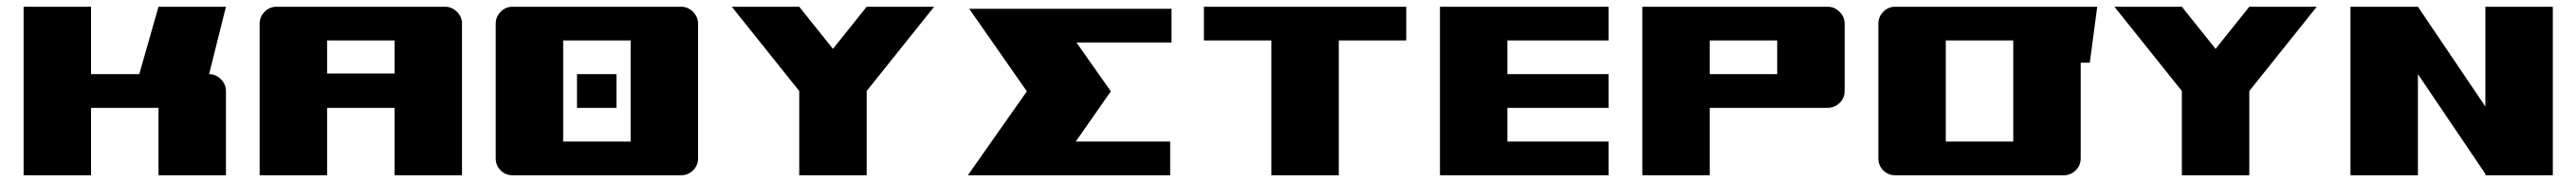

<svg xmlns="http://www.w3.org/2000/svg" viewBox="-20 -520 7640 540"><path d="M50 -500H250V-300H393L450 -500H650L600 -300Q620 -300 635 -285Q650 -270 650 -250V0H450V-200H250V0H50Z M750 -450Q750 -470 764.5 -485Q779 -500 800 -500H1300Q1320 -500 1335 -485Q1350 -470 1350 -450V0H1150V-200H950V0H750ZM1150 -302V-400H950V-302Z M2000 -500Q2020 -500 2035 -485Q2050 -470 2050 -450V-50Q2050 -29 2035 -14.5Q2020 0 2000 0H1500Q1479 0 1464.5 -14.5Q1450 -29 1450 -50V-450Q1450 -470 1464.5 -485Q1479 -500 1500 -500ZM1650 -400V-100H1850V-400ZM1691 -300H1808V-200H1691Z M2150 -500H2350L2450 -375L2550 -500H2750L2550 -250V0H2350V-250Z M3170 -100H3450V0H2850L3025 -249L2854 -494H3454V-394H3172L3274 -249Z M3550 -500H4150V-400H3950V0H3750V-400H3550Z M4250 -500H4750V-400H4450V-300H4750V-200H4450V-100H4750V0H4250Z M4850 -500H5400Q5420 -500 5435 -485Q5450 -470 5450 -450V-250Q5450 -229 5435 -214.5Q5420 -200 5400 -200H5050V0H4850ZM5050 -400V-300H5250V-400Z M6100 -500Q6120 -500 6135 -485Q6150 -470 6150 -450V-50Q6150 -29 6135 -14.5Q6120 0 6100 0H5600Q5579 0 5564.5 -14.5Q5550 -29 5550 -50V-450Q5550 -470 5564.5 -485Q5579 -500 5600 -500ZM5750 -400V-100H5950V-400Z M6250 -500H6450L6550 -375L6650 -500H6850L6650 -250V0H6450V-250ZM6099 -500H6199L6177 -334H6121Z M6950 -500H7150L7350 -204V-500H7550V0H7350V-4L7150 -300V0H6950Z"/></svg>

Font: Tokeely Brookings
Style: Regular
Weight: 400
Designer: Peter Wiegel
Foundry: Peter Wiegel
Version: Version 2.001